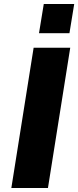

<svg xmlns="http://www.w3.org/2000/svg" viewBox="-20 -945 393 965"><path d="M37 0 149 -705H333L221 0ZM176 -778 200 -925H353L329 -778Z"/></svg>

Font: Nunito Sans 7pt SemiCondensed Black
Style: Italic
Weight: 900
Width: 4
Italic angle: -9°
Designer: Vernon Adams
Foundry: Vernon Adams
Version: Version 3.101;gftools[0.9.27]